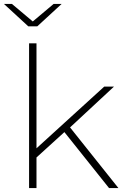

<svg xmlns="http://www.w3.org/2000/svg" viewBox="-40 -964 641 984"><path d="M544 -520H494L147 -204V-742H109V0H147V-157L290 -287L519 0H567L319 -311ZM276 -944H235L128 -854L21 -944H-20L105 -829H151Z"/></svg>

Font: Montserrat-Alt1 ExtLt
Style: Regular
Weight: 200
Designer: Differentunic
Foundry: Differentunic
Version: Version 7.222